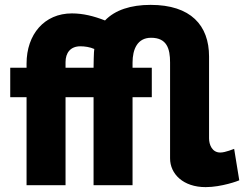

<svg xmlns="http://www.w3.org/2000/svg" viewBox="-20 -760 1002 788"><path d="M824 8C889 8 959 -18 962 -20L941 -149C939 -149 906 -134 884 -134C850 -134 838 -167 838 -192V-528C838 -656 763 -740 598 -740C517 -740 452 -719 411 -676C365 -694 321 -705 275 -705C162 -705 89 -619 89 -499V-482H22V-361H89V0H249V-361H364V0H524V-361H603V-482H524V-503C524 -558 544 -605 600 -605C665 -605 678 -560 678 -504V-110C678 -46 732 8 824 8ZM249 -482V-505C249 -543 269 -570 310 -570C327 -570 349 -567 367 -559C365 -553 364 -490 364 -482Z"/></svg>

Font: Raleway
Style: ExtraBold
Weight: 800
Designer: Matt McInerney, Pablo Impallari, Rodrigo Fuenzalida
Foundry: Matt McInerney, Pablo Impallari, Rodrigo Fuenzalida
Version: Version 3.000